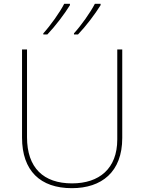

<svg xmlns="http://www.w3.org/2000/svg" viewBox="-20 -972 752 1002"><path d="M505 -945V-952H475C452 -907 402 -837 366 -798V-792H387C429 -836 476 -898 505 -945ZM345 -945V-952H315C292 -907 242 -837 206 -798V-792H227C269 -836 316 -898 345 -945ZM618 -252V-714H592V-244C592 -92 498 -15 356 -15C207 -15 121 -96 121 -256V-714H95V-254C95 -81 190 10 355 10C510 10 618 -74 618 -252Z"/></svg>

Font: Noto Sans Malayalam Thin
Style: Regular
Weight: 100
Designer: Jelle Bosma - Monotype Design Team
Foundry: Monotype Imaging Inc.
Version: Version 2.104